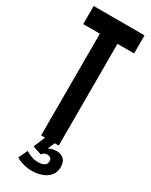

<svg xmlns="http://www.w3.org/2000/svg" viewBox="-236 -783 804 1020"><g transform="rotate(30 166.0 -273.5)"><path d="M112 0V-624H10V-735H322V-624H220V0ZM228.5 30.5Q250.5 30.5 268.5 45.2Q286.5 60 286.5 95Q286.5 127.5 268.2 148.2Q250 169 221.2 178.5Q192.5 188 161 188Q134 188 106.2 179.8Q78.5 171.5 65.5 162L91.5 107Q100.5 113.5 122.8 122.5Q145 131.5 166.5 131.5Q188.5 131.5 204 124Q219.5 116.5 219.5 98Q219.5 82.5 211.2 77Q203 71.5 193.5 71.5Q171 71.5 161 88.5L106.5 70.5L136 0H195.5L172 54H167.5Q171.5 43 190 36.8Q208.5 30.5 228.5 30.5Z"/></g></svg>

Font: League Gothic
Style: Regular
Weight: 400
Designer: The League of Moveable Type
Version: Version 2.001